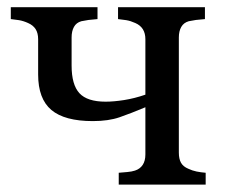

<svg xmlns="http://www.w3.org/2000/svg" viewBox="-20 -501 612 521"><path d="M538.1 0H302.2V-32.2Q313.5 -33.2 325.4 -34.2Q337.4 -35.2 346.2 -38.1Q359.9 -42.5 367.2 -53.5Q374.5 -64.5 374.5 -82V-210Q335 -193.4 304.7 -182.9Q274.4 -172.4 231.9 -172.4Q155.3 -172.4 119.4 -202.6Q83.5 -232.9 83.5 -298.8V-394.5Q83.5 -411.1 76.7 -421.9Q69.8 -432.6 56.2 -438.5Q43.5 -444.3 31.5 -446.3Q19.5 -448.2 9.3 -449.2V-481.4H244.6V-449.2Q230.5 -448.2 220 -446.8Q209.5 -445.3 200.7 -443.4Q187 -439.5 180.7 -428Q174.3 -416.5 174.3 -399.4V-323.2Q174.3 -271 195.6 -248Q216.8 -225.1 266.6 -225.1Q288.6 -225.1 316.7 -229.5Q344.7 -233.9 374.5 -244.1V-394.5Q374.5 -410.6 367.7 -421.6Q360.8 -432.6 347.2 -438.5Q334.5 -444.3 322.5 -446.3Q310.5 -448.2 300.3 -449.2V-481.4H536.1V-449.2Q522 -448.2 511.5 -446.8Q501 -445.3 492.2 -443.4Q478.5 -439.5 471.9 -428Q465.3 -416.5 465.3 -399.4V-86.9Q465.3 -69.8 471.2 -59.3Q477.1 -48.8 491.2 -43Q501.5 -38.1 513.4 -35.6Q525.4 -33.2 538.1 -32.2Z"/></svg>

Font: UniBurma_GGSerif
Style: Book
Weight: 400
Designer: Victor San Kho Lin (for Burmese only and related typography optimization with it)
Foundry: http://www.unimm.org
Version: 2.0